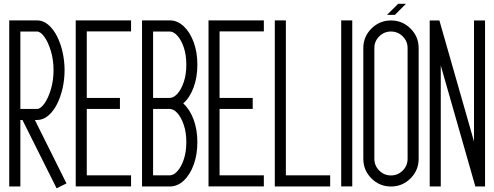

<svg xmlns="http://www.w3.org/2000/svg" viewBox="-20 -997 2665 1035"><path d="M285.2 18.1 101.1 -350.1H89.8V8.3H29.8V-887.2H179.2Q212.4 -887.2 240 -863.8Q267.6 -840.3 287.4 -801.5Q307.1 -762.7 317.6 -714.8Q328.1 -667 328.1 -618.7Q328.1 -569.8 317.6 -522.2Q307.1 -474.6 287.4 -435.8Q267.6 -397 240 -373.5Q212.4 -350.1 179.2 -350.1H168L338.4 -8.3ZM179.2 -409.7Q198.7 -409.7 219.5 -439Q240.2 -468.3 254.4 -515.9Q268.6 -563.5 268.6 -618.7Q268.6 -673.8 254.4 -721.4Q240.2 -769 219.5 -798.1Q198.7 -827.1 179.2 -827.1H89.8V-409.7Z M686.5 7.8H388.2V-887.2H686.5V-827.6H447.8V-469.2H626.5V-409.7H447.8V-51.8H686.5Z M895 8.3H745.6V-887.2H895Q936.5 -887.2 970.5 -855.2Q1004.4 -823.2 1024.2 -769.3Q1043.9 -715.3 1043.9 -648.4Q1043.9 -580.1 1023.4 -525.1Q1002.9 -470.2 967.8 -439.5Q1002.9 -408.2 1023.4 -353.5Q1043.9 -298.8 1043.9 -230.5Q1043.9 -163.6 1024.2 -109.4Q1004.4 -55.2 970.5 -23.4Q936.5 8.3 895 8.3ZM895 -469.2Q916 -469.2 936.5 -491.9Q957 -514.6 970.7 -555.2Q984.4 -595.7 984.4 -648.4Q984.4 -701.2 970.7 -741.5Q957 -781.7 936.5 -804.4Q916 -827.1 895 -827.1H805.2V-469.2ZM895 -51.8Q916 -51.8 936.5 -74.5Q957 -97.2 970.7 -137.5Q984.4 -177.7 984.4 -230.5Q984.4 -283.2 970.7 -323.7Q957 -364.3 936.5 -387Q916 -409.7 895 -409.7H805.2V-51.8Z M1402.3 7.8H1104V-887.2H1402.3V-827.6H1163.6V-469.2H1342.3V-409.7H1163.6V-51.8H1402.3Z M1759.8 8.3H1461.4V-887.2H1521V-51.8H1759.8Z M1878.9 7.8H1819.3V-887.2H1878.9Z M2087.4 8.3Q2025.9 8.3 1982.2 -35.4Q1938.5 -79.1 1938.5 -141.1V-737.8Q1938.5 -799.3 1982.2 -843Q2025.9 -886.7 2087.4 -886.7Q2149.4 -886.7 2193.1 -843Q2236.8 -799.3 2236.8 -737.8V-141.1Q2236.8 -79.1 2193.1 -35.4Q2149.4 8.3 2087.4 8.3ZM2087.4 -51.3Q2124.5 -51.3 2150.9 -77.6Q2177.2 -104 2177.2 -141.1V-737.8Q2177.2 -774.9 2150.9 -801Q2124.5 -827.1 2087.4 -827.1Q2050.8 -827.1 2024.4 -801Q1998 -774.9 1998 -737.8V-141.1Q1998 -104 2024.4 -77.6Q2050.8 -51.3 2087.4 -51.3ZM2108.9 -917H2066.4L2126.5 -976.6H2168.5Z M2594.7 8.3H2542.5L2356 -644V8.3H2296.4V-886.7H2348.6L2535.2 -234.4V-886.7H2594.7Z"/></svg>

Font: Ignotum
Style: Regular
Weight: 400
Designer: GGBot
Version: 0.10